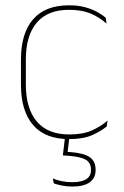

<svg xmlns="http://www.w3.org/2000/svg" viewBox="-20 -515 466 724"><path d="M240.5 9.5Q150.5 9.5 104.8 -43.5Q59 -96.5 59 -196V-290.5Q59 -389.5 104.8 -442.2Q150.5 -495 240.5 -495Q275.5 -495 302 -487.5Q328.5 -480 347.8 -469.2Q367 -458.5 379 -447.5L381.5 -426Q358.5 -447.5 324.2 -462.8Q290 -478 240 -478Q160 -478 118.8 -429.8Q77.5 -381.5 77.5 -290.5V-196.5Q77.5 -105.5 118.8 -56.8Q160 -8 241.5 -8Q293.5 -8 328 -23.8Q362.5 -39.5 385.5 -60.5L382.5 -38.5Q363 -21.5 328.8 -6Q294.5 9.5 240.5 9.5ZM242 -1 234 66.5 223 57Q226 57.5 233.2 57.8Q240.5 58 245.5 58.5Q295 62 317.8 77.2Q340.5 92.5 340.5 125V126.5Q340.5 157 317.8 172.8Q295 188.5 252.5 188.5Q232.5 188.5 214 184.8Q195.5 181 183 176.5L179 158Q194.5 164.5 213 168.2Q231.5 172 252 172Q288 172 305.5 160.5Q323 149 323 127V125.5Q323 98.5 303.5 87.2Q284 76 238.5 72.5Q234 72 228.5 71.8Q223 71.5 217 71L225.5 -1Z"/></svg>

Font: Anek Gurmukhi Thin
Style: Regular
Weight: 250
Designer: Sarang Kulkarni (Gurmukhi), Yesha Goshar (Latin)
Foundry: Ek Type
Version: Version 1.003